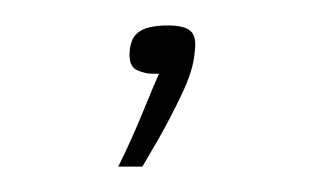

<svg xmlns="http://www.w3.org/2000/svg" viewBox="-20 -491 246 151"><path d="M73 -360Q83 -380 92 -402Q101 -424 105 -433Q103 -433 102.5 -433Q102 -433 100 -433Q94 -433 87.5 -436Q81 -439 82 -451Q83 -460 87 -464Q91 -468 97.5 -469.5Q104 -471 112 -471Q125 -471 130 -466.5Q135 -462 133 -449Q132 -436 123 -417Q114 -398 104.5 -381.5Q95 -365 92 -360Z"/></svg>

Font: Genos ExtraLight
Style: Italic
Weight: 250
Italic angle: -8°
Designer: Robert E. Leuschke
Foundry: Robert E. Leuschke
Version: Version 1.010